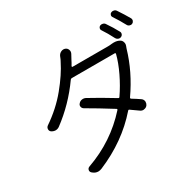

<svg xmlns="http://www.w3.org/2000/svg" viewBox="-187 -1038 1315 1296"><g transform="rotate(-30 470.5 -390.0)"><path d="M419.9 -651.4Q418.9 -649.4 419.9 -647Q420.9 -644.5 423.8 -644.5H700.2Q715.8 -644.5 728.5 -646.5Q737.3 -647.5 745.1 -647.5Q773.4 -647.5 792 -635.7Q803.7 -628.9 808.1 -614.3Q812.5 -599.6 807.6 -586.9Q803.7 -577.1 800.8 -568.4Q755.9 -414.1 656.2 -271.5Q652.3 -264.6 658.2 -260.7Q693.4 -239.3 715.8 -223.6Q729.5 -214.8 732.4 -198.2Q732.4 -195.3 732.4 -192.4Q732.4 -179.7 724.6 -168.9Q714.8 -156.2 698.2 -154.3Q695.3 -153.3 692.4 -153.3Q679.7 -153.3 668 -162.1Q646.5 -177.7 611.3 -202.1Q605.5 -206.1 600.6 -200.2Q460.9 -40 249 48.8Q234.4 54.7 221.7 54.7Q198.2 54.7 177.7 36.1Q167 26.4 169.9 13.2Q172.9 0 186.5 -4.9Q395.5 -79.1 540 -240.2Q544.9 -246.1 539.1 -250Q429.7 -318.4 349.6 -364.3Q337.9 -371.1 335.4 -384.3Q333 -397.5 342.8 -407.2Q352.5 -418.9 367.7 -421.4Q382.8 -423.8 396.5 -417Q479.5 -372.1 585 -307.6Q591.8 -303.7 595.7 -309.6Q638.7 -372.1 672.4 -442.4Q706.1 -512.7 721.7 -574.2Q722.7 -576.2 720.7 -578.6Q718.8 -581.1 715.8 -581.1H381.8Q374 -581.1 370.1 -575.2Q272.5 -437.5 140.6 -339.8Q127 -330.1 111.3 -330.1Q110.4 -330.1 109.4 -330.1Q92.8 -331.1 79.1 -340.8Q69.3 -348.6 69.3 -361.3Q69.3 -376 81.1 -384.8Q184.6 -455.1 258.3 -544.9Q332 -634.8 371.1 -713.9Q378.9 -726.6 386.7 -748Q393.6 -764.6 409.2 -772.5Q418 -777.3 427.7 -777.3Q434.6 -777.3 440.4 -775.4Q456.1 -770.5 461.9 -754.9Q467.8 -739.3 460 -724.6Q449.2 -705.1 440.4 -688.5Q432.6 -671.9 419.9 -651.4ZM715.8 -760.7Q711.9 -765.6 711.9 -772.5Q711.9 -775.4 712.9 -778.3Q715.8 -788.1 725.6 -793Q735.4 -796.9 746.6 -793.9Q757.8 -791 763.7 -781.2Q794.9 -736.3 819.3 -690.4Q825.2 -680.7 821.3 -669.9Q817.4 -659.2 807.6 -655.3Q801.8 -652.3 795.9 -652.3Q791 -652.3 786.1 -654.3Q775.4 -658.2 769.5 -668Q742.2 -721.7 715.8 -760.7ZM825.2 -800.8Q821.3 -806.6 821.3 -812.5Q821.3 -815.4 822.3 -818.4Q825.2 -828.1 834 -832Q840.8 -835 846.7 -835Q851.6 -835 855.5 -834Q867.2 -831.1 873 -821.3Q905.3 -773.4 929.7 -730.5Q932.6 -724.6 932.6 -718.8Q932.6 -714.8 931.6 -710.9Q927.7 -700.2 918 -695.3Q912.1 -692.4 906.2 -692.4Q901.4 -692.4 896.5 -694.3Q885.7 -698.2 880.9 -708Q853.5 -758.8 825.2 -800.8Z"/></g></svg>

Font: Gen Jyuu Gothic P Normal
Style: Regular
Weight: 300
Designer: [Source Han Sans]
Ryoko NISHIZUKA  (kana & ideographs); Paul D. Hunt (Latin, Greek & Cyrillic); Wenlong ZHANG  (bopomofo
Version: Version 1.002.20150607